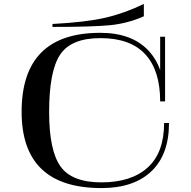

<svg xmlns="http://www.w3.org/2000/svg" viewBox="-20 -937 970 977"><path d="M820 -421V-750H795V-421ZM815 -311Q815 -160 731.5 -84.5Q648 -9 496 -9Q346 -9 288 -90Q230 -171 230 -367Q230 -575 286 -659Q342 -743 491 -743Q643 -743 719 -661Q795 -579 795 -421H820Q820 -589 735.5 -679.5Q651 -770 490 -770Q90 -770 90 -368Q90 20 496 20Q661 20 750.5 -65.5Q840 -151 840 -311ZM712 -917Q613 -869 514.5 -846.5Q416 -824 247 -815V-800Q446 -800 537 -808.5Q628 -817 712 -854Z"/></svg>

Font: Solide Mirage
Style: Mono
Weight: 400
Width: 6
Designer: Jérémy Landes
Foundry: Velvetyne Type Foundry
Version: Version 1.1